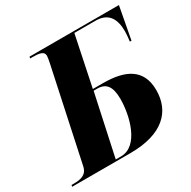

<svg xmlns="http://www.w3.org/2000/svg" viewBox="-184 -868 1018 1023"><g transform="rotate(-30 325.0 -357.0)"><path d="M-25 0H333C533 0 621 -91 621 -222C621 -353 529 -396 393 -396H331L395 -704H525C608 -704 633 -649 633 -577C633 -562 631 -540 628 -516H638L675 -714H125L123 -704H137C180 -704 208 -699 208 -672C208 -664 205 -648 201 -628L81 -66C71 -18 36 -10 -10 -10H-23ZM282 -10H249L330 -386H353C405 -386 432 -355 432 -277C432 -175 391 -10 282 -10Z"/></g></svg>

Font: Noto Serif Display ExtraBold
Style: Italic
Weight: 800
Italic angle: -12°
Designer: Monotype Design Team
Foundry: Monotype Imaging Inc.
Version: Version 2.009